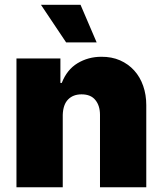

<svg xmlns="http://www.w3.org/2000/svg" viewBox="-20 -793 686 813"><path d="M599.4 0H403.4V-306.8Q403.4 -345.5 383.9 -369.3Q364.7 -393.5 325.3 -393.5Q289.8 -393.5 268.5 -372Q247.2 -350.5 245.7 -306.8V0H49.7V-545.5H235.8V-441.8H241.5Q263.5 -498.2 308.2 -525.2Q353.7 -552.6 409.1 -552.6Q453.1 -552.9 488.3 -537.5Q523.4 -522 548.3 -494.5Q573.2 -467 586.3 -429.3Q599.4 -391.7 599.4 -348ZM389.2 -613.6H259.9L153.4 -772.7H321Z"/></svg>

Font: Linik Sans Black
Style: Regular
Weight: 900
Designer: Fonts by Rasmus Andersson / Changes by Cristiano Sobral with parts from Marc Monis
Foundry: rsms
Version: Version 3.020; ttfautohint (v1.6)